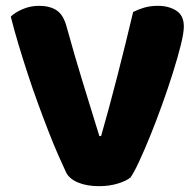

<svg xmlns="http://www.w3.org/2000/svg" viewBox="-20 -629 674 659"><path d="M428 -20Q414 -8 384.5 1Q355 10 320 10Q278 10 248 -2.5Q218 -15 207 -37Q196 -60 180 -96.5Q164 -133 146.5 -178Q129 -223 110.5 -273.5Q92 -324 75 -376Q58 -428 43 -478Q28 -528 17 -572Q31 -586 57.5 -597.5Q84 -609 114 -609Q151 -609 174.5 -593.5Q198 -578 209 -536Q236 -438 263.5 -348.5Q291 -259 321 -162H327Q354 -256 382.5 -367Q411 -478 437 -588Q455 -597 475.5 -603Q496 -609 522 -609Q559 -609 585 -592.5Q611 -576 611 -538Q611 -516 600.5 -474Q590 -432 573.5 -379.5Q557 -327 536.5 -270Q516 -213 495.5 -162.5Q475 -112 457 -73.5Q439 -35 428 -20Z"/></svg>

Font: Baloo Bhaijaan
Style: Regular
Weight: 400
Designer: Devika Bhansali and Ek Type
Foundry: Ek Type
Version: Version 1.443;PS 1.000;hotconv 16.6.51;makeotf.lib2.5.65220;